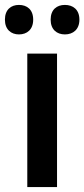

<svg xmlns="http://www.w3.org/2000/svg" viewBox="-38 -761 343 781"><path d="M-18 -681C-18 -641 7 -621 39 -621C72 -621 97 -641 97 -681C97 -722 72 -741 39 -741C7 -741 -18 -722 -18 -681ZM168 -681C168 -641 193 -621 226 -621C259 -621 285 -641 285 -681C285 -722 259 -741 226 -741C193 -741 168 -722 168 -681ZM194 0V-543H73V0Z"/></svg>

Font: Noto Sans Armenian SemiCondensed SemiBold
Style: Regular
Weight: 600
Width: 4
Designer: Monotype Design Team
Foundry: Monotype Imaging Inc.
Version: Version 2.008